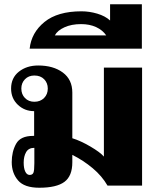

<svg xmlns="http://www.w3.org/2000/svg" viewBox="-20 -870 741 900"><path d="M35 -110Q35 -159 55.5 -196Q76 -233 135 -233H140V-349Q95 -349 63.5 -379Q32 -409 32 -455Q32 -505 68.5 -534Q105 -563 159 -563Q230 -563 274.5 -530Q319 -497 319 -436V-222Q358 -210 404 -183Q450 -156 467 -136V-553H646V0H484Q458 -45 414.5 -81.5Q371 -118 319 -144V-109Q319 -45 282 -17.5Q245 10 164 10Q94 10 64.5 -24.5Q35 -59 35 -110ZM204 -455Q204 -481 187 -498.5Q170 -516 141 -516Q114 -516 97 -498.5Q80 -481 80 -455Q80 -428 97 -410.5Q114 -393 141 -393Q169 -393 186.5 -410.5Q204 -428 204 -455ZM141 -105V-177Q114 -177 102.5 -157Q91 -137 91 -108Q91 -81 98.5 -65.5Q106 -50 119 -50Q132 -50 136.5 -60Q141 -70 141 -105Z M362 -817Q399 -817 436 -806Q473 -795 496 -774V-850H645V-642H119Q127 -717 188.5 -767Q250 -817 362 -817ZM478 -704Q461 -729 430.5 -743Q400 -757 360 -757Q315 -757 282 -742Q249 -727 237 -704Z"/></svg>

Font: Taviraj Bold
Style: Regular
Weight: 700
Designer: Katatrad Team
Foundry: CadsonDemak
Version: Version 1.030